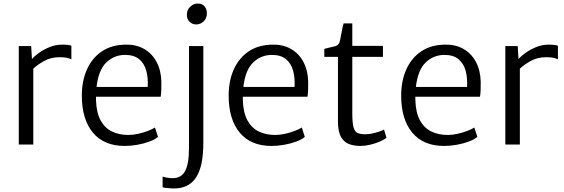

<svg xmlns="http://www.w3.org/2000/svg" viewBox="-20 -816 3186 1084"><path d="M86 0V-556H156L160.5 -482.5Q172 -497 198.2 -516.2Q224.5 -535.5 259.2 -549.8Q294 -564 330 -564Q368 -564 383 -558V-481Q375.5 -485 360.8 -489Q346 -493 315 -493Q267 -493 228 -471Q189 -449 168 -428V0Z M684 8Q567 8 504.5 -67.2Q442 -142.5 442 -276Q442 -359.5 471 -424.2Q500 -489 555.5 -526.2Q611 -563.5 691 -564Q750 -565 794.5 -539.2Q839 -513.5 864.2 -466Q889.5 -418.5 891 -355Q891 -329 890.5 -308.2Q890 -287.5 887 -270H522Q521.5 -260.5 522 -250Q524.5 -178.5 548.5 -135.5Q572.5 -92.5 613 -73.2Q653.5 -54 705 -54Q730.5 -54 759.8 -60.5Q789 -67 814.8 -76.8Q840.5 -86.5 855 -96L872 -43Q854 -28 823 -16.5Q792 -5 755.2 1.5Q718.5 8 684 8ZM686 -506Q625 -506 580.5 -463.5Q536 -421 525 -325H814Q817 -376 805.8 -417Q794.5 -458 765.5 -482Q736.5 -506 686 -506Z M898 241V181Q905.5 184 922.8 187Q940 190 954 190Q1003.5 190 1025.2 149.5Q1047 109 1047 20V-556H1128V-11Q1128 124.5 1086.8 186.2Q1045.5 248 963 248Q954 248 940 247Q926 246 913.8 244.5Q901.5 243 898 241ZM1088 -678Q1066.5 -678 1050.8 -692.5Q1035 -707 1035 -733Q1035 -761 1054.2 -778.5Q1073.5 -796 1095 -796Q1122 -796 1135 -780.2Q1148 -764.5 1148 -741Q1148 -712.5 1129.8 -695.2Q1111.5 -678 1088 -678Z M1513 8Q1396 8 1333.5 -67.2Q1271 -142.5 1271 -276Q1271 -359.5 1300 -424.2Q1329 -489 1384.5 -526.2Q1440 -563.5 1520 -564Q1579 -565 1623.5 -539.2Q1668 -513.5 1693.2 -466Q1718.5 -418.5 1720 -355Q1720 -329 1719.5 -308.2Q1719 -287.5 1716 -270H1351Q1350.5 -260.5 1351 -250Q1353.5 -178.5 1377.5 -135.5Q1401.5 -92.5 1442 -73.2Q1482.5 -54 1534 -54Q1559.5 -54 1588.8 -60.5Q1618 -67 1643.8 -76.8Q1669.5 -86.5 1684 -96L1701 -43Q1683 -28 1652 -16.5Q1621 -5 1584.2 1.5Q1547.5 8 1513 8ZM1515 -506Q1454 -506 1409.5 -463.5Q1365 -421 1354 -325H1643Q1646 -376 1634.8 -417Q1623.5 -458 1594.5 -482Q1565.5 -506 1515 -506Z M2015 8Q1981 8 1952 -2.2Q1923 -12.5 1905.5 -42.5Q1888 -72.5 1888 -132V-495H1811V-540Q1838 -547.5 1863.8 -552.8Q1889.5 -558 1896 -575Q1899 -583.5 1902.8 -603.2Q1906.5 -623 1910.8 -645.2Q1915 -667.5 1920 -684H1969V-557H2142V-495H1969V-178Q1969 -122.5 1976 -97.2Q1983 -72 1999.2 -65Q2015.5 -58 2043 -58Q2060 -58 2081 -62.2Q2102 -66.5 2120.2 -72.8Q2138.5 -79 2148 -85L2162 -38Q2148 -26.5 2123 -16Q2098 -5.5 2069.2 1.2Q2040.5 8 2015 8Z M2487 8Q2370 8 2307.5 -67.2Q2245 -142.5 2245 -276Q2245 -359.5 2274 -424.2Q2303 -489 2358.5 -526.2Q2414 -563.5 2494 -564Q2553 -565 2597.5 -539.2Q2642 -513.5 2667.2 -466Q2692.5 -418.5 2694 -355Q2694 -329 2693.5 -308.2Q2693 -287.5 2690 -270H2325Q2324.5 -260.5 2325 -250Q2327.5 -178.5 2351.5 -135.5Q2375.5 -92.5 2416 -73.2Q2456.5 -54 2508 -54Q2533.5 -54 2562.8 -60.5Q2592 -67 2617.8 -76.8Q2643.5 -86.5 2658 -96L2675 -43Q2657 -28 2626 -16.5Q2595 -5 2558.2 1.5Q2521.5 8 2487 8ZM2489 -506Q2428 -506 2383.5 -463.5Q2339 -421 2328 -325H2617Q2620 -376 2608.8 -417Q2597.5 -458 2568.5 -482Q2539.5 -506 2489 -506Z M2833 0V-556H2903L2907.5 -482.5Q2919 -497 2945.2 -516.2Q2971.5 -535.5 3006.2 -549.8Q3041 -564 3077 -564Q3115 -564 3130 -558V-481Q3122.5 -485 3107.8 -489Q3093 -493 3062 -493Q3014 -493 2975 -471Q2936 -449 2915 -428V0Z"/></svg>

Font: Merriweather Sans Light
Style: Regular
Weight: 300
Designer: Eben Sorkin
Foundry: Eben Sorkin
Version: Version 2.001; ttfautohint (v1.8.3)